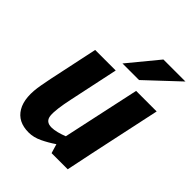

<svg xmlns="http://www.w3.org/2000/svg" viewBox="-202 -808 925 925"><g transform="rotate(45 260.0 -346.0)"><path d="M155 8Q82 8 50.5 -45.5Q19 -99 38 -198L48 -250L101 -500H241L188 -250Q169 -162 172.5 -124.5Q176 -87 216 -87Q233 -87 254 -92.5Q275 -98 295 -106L380 -500H520L443 -140L414 0H304L290 -47Q258 -25 223.5 -8.5Q189 8 156 8H155ZM516 -700 353 -547H240L366 -700Z"/></g></svg>

Font: Epunda Sans
Style: Bold Italic
Weight: 700
Italic angle: -12.0243°
Designer: Simon Atzbach
Foundry: typofactur
Version: Version 2.204; ttfautohint (v1.8.4.7-5d5b)